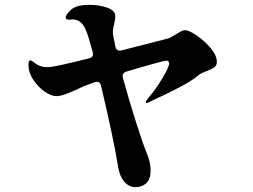

<svg xmlns="http://www.w3.org/2000/svg" viewBox="-20 -760 1040 789"><path d="M871 -506Q871 -491 861.5 -484Q852 -477 832 -469Q808 -460 800 -454Q770 -430 737.5 -412Q705 -394 649 -367Q613 -351 596 -342Q586 -337 583 -337Q579 -337 579 -340Q579 -345 590 -358Q619 -391 647 -438Q675 -485 675 -499Q675 -511 662 -511Q658 -511 609 -497.5Q560 -484 500 -466Q480 -460 485 -440Q511 -345 540 -254.5Q569 -164 581 -136Q599 -94 599 -60Q599 -24 581.5 -7.5Q564 9 537 9Q508 9 488.5 -16Q469 -41 463 -88Q458 -123 438 -218Q418 -313 395 -408Q392 -424 378 -424Q375 -424 369 -422Q360 -419 341 -412Q322 -405 310 -399L291 -390Q261 -377 243.5 -371Q226 -365 211 -365Q190 -365 163 -384Q136 -403 116.5 -432.5Q97 -462 97 -492Q97 -512 105 -512Q109 -512 119.5 -503.5Q130 -495 143 -489.5Q156 -484 177 -484Q203 -484 345 -520Q366 -524 361 -546Q344 -610 335 -631Q317 -680 279 -680L264 -679Q250 -679 250 -688Q250 -699 271 -719Q293 -740 347 -740Q390 -740 422 -728Q454 -716 454 -693Q454 -684 450 -666Q444 -644 444 -630Q444 -620 445 -614L454 -569Q458 -548 480 -553L671 -602Q681 -605 703 -619Q706 -621 719 -628.5Q732 -636 741 -636Q756 -636 788.5 -614Q821 -592 846 -562Q871 -532 871 -506Z"/></svg>

Font: Shippori Antique B1
Style: Regular
Weight: 400
Designer: FONTDASU
Foundry: FONTDASU / Google Inc. / but / Adobe
Version: Version 2.001